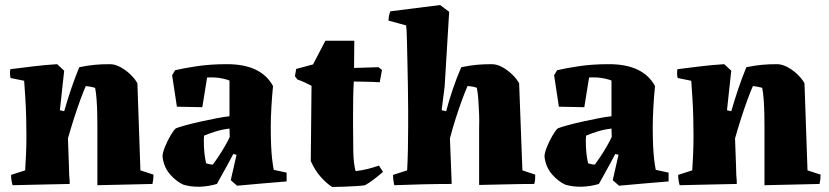

<svg xmlns="http://www.w3.org/2000/svg" viewBox="-20 -731 3293 763"><path d="M30 5Q24 -15 24 -36L80 -54Q82 -83 83.5 -119.5Q85 -156 85 -192Q85 -225 84 -265Q83 -305 80.5 -344Q78 -383 76 -410L22 -421Q18 -437 21 -456Q67 -462 113.5 -467.5Q160 -473 207 -476L235 -450L218 -293L235 -289Q249 -337 263 -378.5Q277 -420 295 -464Q330 -471 357 -473.5Q384 -476 417 -476Q437 -476 459 -464Q481 -452 499 -434.5Q517 -417 526 -400Q529 -313 532 -227Q535 -141 538 -54L590 -37Q590 -28 589 -18.5Q588 -9 586 0Q537 1 479.5 2.5Q422 4 367 5V-224Q367 -247 366.5 -276Q366 -305 364 -333.5Q362 -362 358 -382Q342 -387 321 -389Q312 -369 299.5 -335Q287 -301 274 -260.5Q261 -220 250 -181L254 -71L255 -35Q256 -26 256.5 -17.5Q257 -9 257 0Q200 1 140.5 2.5Q81 4 30 5Z M842 0Q808 10 774 11Q740 12 709 3Q680 -10 655.5 -38.5Q631 -67 626 -107Q625 -121 635 -146Q645 -171 658 -193Q671 -215 679 -221Q688 -225 715 -232.5Q742 -240 775.5 -247.5Q809 -255 840.5 -261Q872 -267 892 -269V-411Q882 -415 866.5 -418.5Q851 -422 835 -423Q816 -424 803 -423L784 -305L683 -307L664 -432L676 -452Q705 -459 759.5 -467.5Q814 -476 882 -476Q1018 -476 1065 -389Q1061 -349 1058.5 -305.5Q1056 -262 1056 -227Q1056 -181 1057.5 -150.5Q1059 -120 1061.5 -98Q1064 -76 1068 -56L1119 -45V-10Q1073 -6 1023 -2Q973 2 922 7L897 -15L920 -116L907 -119Q899 -104 887 -81.5Q875 -59 862.5 -37Q850 -15 842 0ZM799 -82Q803 -81 810.5 -79Q818 -77 826 -77Q833 -86 847 -107Q861 -128 874 -150.5Q887 -173 893 -187L892 -220Q865 -217 840 -209.5Q815 -202 791 -192Q791 -187 790.5 -183Q790 -179 790 -175Q790 -147 792 -126Q794 -105 799 -82Z M1300 12Q1279 -1 1255.5 -27Q1232 -53 1215 -91Q1216 -166 1216.5 -240.5Q1217 -315 1218 -390Q1205 -397 1191 -403.5Q1177 -410 1162 -415L1152 -428L1157 -457L1224 -475L1273 -569H1388L1387 -461L1484 -464L1498 -453L1489 -404Q1481 -405 1461.5 -405.5Q1442 -406 1420.5 -406.5Q1399 -407 1386 -407Q1384 -374 1383.5 -337.5Q1383 -301 1383 -272Q1383 -243 1383 -235Q1383 -174 1384 -128Q1385 -82 1393 -51Q1419 -54 1441 -59.5Q1463 -65 1486 -73L1502 -48Q1491 -38 1470.5 -22Q1450 -6 1431 5Q1420 7 1396 8.5Q1372 10 1345 11Q1318 12 1300 12Z M1547 5Q1542 -16 1542 -36L1598 -54Q1600 -90 1601 -136.5Q1602 -183 1602 -227Q1602 -252 1602 -295Q1602 -338 1601 -389Q1600 -440 1599 -489Q1598 -538 1597 -576Q1596 -614 1594 -630L1524 -649Q1524 -659 1526 -668.5Q1528 -678 1531 -686L1729 -711L1765 -684L1747 -387L1735 -293L1753 -289Q1764 -331 1779 -375.5Q1794 -420 1813 -464Q1848 -471 1874.5 -473.5Q1901 -476 1934 -476Q1955 -476 1976.5 -464Q1998 -452 2016 -434.5Q2034 -417 2043 -400Q2046 -313 2049.5 -227Q2053 -141 2056 -54L2107 -37Q2107 -28 2106.5 -18.5Q2106 -9 2103 0Q2054 0 1996.5 1.5Q1939 3 1884 4V-57V-224Q1885 -247 1884 -276Q1883 -305 1881 -333.5Q1879 -362 1875 -382Q1859 -388 1838 -389Q1829 -369 1816.5 -335Q1804 -301 1791 -260.5Q1778 -220 1768 -181L1773 -54L1775 0Q1717 0 1658 1.5Q1599 3 1547 5Z M2360 0Q2326 10 2292 11Q2258 12 2227 3Q2198 -10 2173.5 -38.5Q2149 -67 2144 -107Q2143 -121 2153 -146Q2163 -171 2176 -193Q2189 -215 2197 -221Q2206 -225 2233 -232.5Q2260 -240 2293.5 -247.5Q2327 -255 2358.5 -261Q2390 -267 2410 -269V-411Q2400 -415 2384.5 -418.5Q2369 -422 2353 -423Q2334 -424 2321 -423L2302 -305L2201 -307L2182 -432L2194 -452Q2223 -459 2277.5 -467.5Q2332 -476 2400 -476Q2536 -476 2583 -389Q2579 -349 2576.5 -305.5Q2574 -262 2574 -227Q2574 -181 2575.5 -150.5Q2577 -120 2579.5 -98Q2582 -76 2586 -56L2637 -45V-10Q2591 -6 2541 -2Q2491 2 2440 7L2415 -15L2438 -116L2425 -119Q2417 -104 2405 -81.5Q2393 -59 2380.5 -37Q2368 -15 2360 0ZM2317 -82Q2321 -81 2328.5 -79Q2336 -77 2344 -77Q2351 -86 2365 -107Q2379 -128 2392 -150.5Q2405 -173 2411 -187L2410 -220Q2383 -217 2358 -209.5Q2333 -202 2309 -192Q2309 -187 2308.5 -183Q2308 -179 2308 -175Q2308 -147 2310 -126Q2312 -105 2317 -82Z M2681 5Q2675 -15 2675 -36L2731 -54Q2733 -83 2734.5 -119.5Q2736 -156 2736 -192Q2736 -225 2735 -265Q2734 -305 2731.5 -344Q2729 -383 2727 -410L2673 -421Q2669 -437 2672 -456Q2718 -462 2764.5 -467.5Q2811 -473 2858 -476L2886 -450L2869 -293L2886 -289Q2900 -337 2914 -378.5Q2928 -420 2946 -464Q2981 -471 3008 -473.5Q3035 -476 3068 -476Q3088 -476 3110 -464Q3132 -452 3150 -434.5Q3168 -417 3177 -400Q3180 -313 3183 -227Q3186 -141 3189 -54L3241 -37Q3241 -28 3240 -18.5Q3239 -9 3237 0Q3188 1 3130.5 2.5Q3073 4 3018 5V-224Q3018 -247 3017.5 -276Q3017 -305 3015 -333.5Q3013 -362 3009 -382Q2993 -387 2972 -389Q2963 -369 2950.5 -335Q2938 -301 2925 -260.5Q2912 -220 2901 -181L2905 -71L2906 -35Q2907 -26 2907.5 -17.5Q2908 -9 2908 0Q2851 1 2791.5 2.5Q2732 4 2681 5Z"/></svg>

Font: Labrada ExtraBold
Style: Regular
Weight: 800
Designer: Mercedes Jáuregui
Foundry: Omnibus-Type Team
Version: Version 1.000; ttfautohint (v1.8.4.7-5d5b)